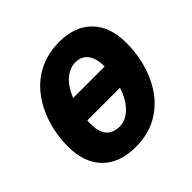

<svg xmlns="http://www.w3.org/2000/svg" viewBox="-180 -906 1097 1097"><g transform="rotate(-45 368.5 -357.5)"><path d="M438 -725.1Q564.9 -725.1 635.5 -652.6Q706.1 -580.1 706.1 -450.2Q706.1 -320.3 657.5 -212.6Q608.9 -105 523.4 -47.6Q438 9.8 325.2 9.8Q193.8 9.8 122.3 -63Q50.8 -135.7 50.8 -265.1Q50.8 -394.5 101.1 -502.9Q151.4 -611.3 238 -668.2Q324.7 -725.1 438 -725.1ZM341.8 -138.2Q390.6 -138.2 432.6 -179.4Q474.6 -220.7 499 -293.9H234.9L233.9 -279.8V-266.1Q233.9 -138.2 341.8 -138.2ZM522.9 -441.9Q522.9 -506.8 496.8 -542Q470.7 -577.1 421.9 -577.1Q375 -577.1 335.2 -542.7Q295.4 -508.3 268.1 -441.9Z"/></g></svg>

Font: Open Sans Extrabold
Style: Italic
Weight: 800
Italic angle: -12°
Foundry: Ascender Corporation
Version: Version 1.10